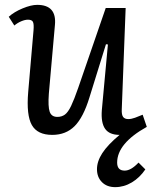

<svg xmlns="http://www.w3.org/2000/svg" viewBox="-20 -541 633 790"><path d="M16 -472Q38 -492 73 -506.5Q108 -521 133 -521Q214 -521 206 -438L181 -156Q177 -102 184.5 -81Q192 -60 216 -60Q234 -60 247 -69.5Q260 -79 272.5 -105Q285 -131 302 -180L415 -508H497L481 -91Q480 -69 486.5 -60Q493 -51 508 -51Q520 -51 535.5 -56.5Q551 -62 567 -69L584 -19Q462 49 462 128Q462 161 493 161Q519 161 550 128L578 156Q555 190 522.5 209.5Q490 229 454 229Q420 229 399.5 208.5Q379 188 379 155Q379 123 401 89Q423 55 472 14Q430 14 412.5 -11Q395 -36 399 -88L424 -358L416 -359L348 -140Q323 -58 287 -22Q251 14 195 14Q134 14 111 -26.5Q88 -67 96 -162L118 -417Q120 -442 115.5 -451Q111 -460 95 -460Q83 -460 67.5 -453.5Q52 -447 39 -436Z"/></svg>

Font: Literata 12pt
Style: Italic
Weight: 400
Italic angle: -2°
Designer: Latin by Veronika Burian and Jose Scaglione. Greek by Irene Vlachou. Cyrillic by Vera Evstafieva
Foundry: TypeTogether
Version: Version 3.002